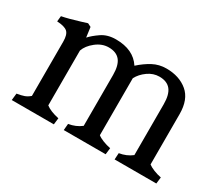

<svg xmlns="http://www.w3.org/2000/svg" viewBox="-92 -675 997 873"><g transform="rotate(30 406.5 -238.0)"><path d="M100 -62V-347Q100 -384 85 -397.5Q70 -411 30 -413L33 -442Q69 -449 124 -466Q130 -468 156 -476L174 -467L181 -415Q198 -434 228.5 -455Q259 -476 303 -476Q395 -476 435 -414Q466 -442 498 -459Q530 -476 568 -476Q636 -476 679.5 -439.5Q723 -403 723 -326V-62Q733 -54 752.5 -46Q772 -38 793 -34L789 0H570L572 -34Q610 -40 638 -62V-329Q638 -380 618.5 -404Q599 -428 559 -428Q527 -428 499 -408Q471 -388 457 -361V-62Q466 -54 486 -46Q506 -38 527 -34L523 0H303L306 -34Q344 -40 372 -62V-329Q372 -380 352.5 -404Q333 -428 293 -428Q258 -428 227 -403.5Q196 -379 186 -350V-62Q209 -44 255 -34L251 0H30L34 -36Q58 -40 72 -45Q86 -50 100 -62Z"/></g></svg>

Font: Caladea
Style: Regular
Weight: 400
Designer: Carolina Giovagnoli and Andres Torresi
Foundry: Carolina Giovagnoli & Andres Torresi
Version: Version 1.001